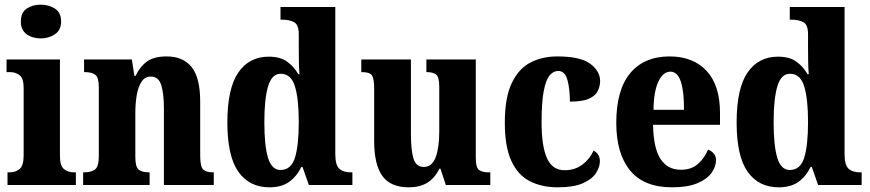

<svg xmlns="http://www.w3.org/2000/svg" viewBox="-20 -790 3714 820"><path d="M154 -626Q118 -626 93.5 -644Q69 -662 69 -698Q69 -736 93.5 -753Q118 -770 154 -770Q189 -770 215 -753Q241 -736 241 -698Q241 -662 215 -644Q189 -626 154 -626ZM12 0V-54H22Q47 -54 64 -68.5Q81 -83 81 -126V-415Q81 -455 64 -468.5Q47 -482 23 -482H8V-536H236V-125Q236 -82 253 -68Q270 -54 295 -54H304V0Z M335 0V-54H339Q369 -54 385.5 -66Q402 -78 402 -123V-417Q402 -459 387 -470.5Q372 -482 343 -482H339V-536H543L554 -466H559Q578 -506 608 -527.5Q638 -549 692 -549Q762 -549 798.5 -503.5Q835 -458 835 -356V-125Q835 -79 847.5 -66.5Q860 -54 889 -54H893V0H680V-327Q680 -391 668.5 -427Q657 -463 624 -463Q599 -463 584.5 -441Q570 -419 564 -383.5Q558 -348 558 -308V-119Q558 -77 572.5 -65.5Q587 -54 616 -54H619V0Z M1131 10Q1045 10 998 -56.5Q951 -123 951 -267Q951 -412 997.5 -480Q1044 -548 1128 -548Q1177 -548 1206.5 -526.5Q1236 -505 1254 -473H1259Q1257 -497 1256.5 -527.5Q1256 -558 1256 -586V-644Q1256 -685 1235.5 -695.5Q1215 -706 1186 -706H1178V-760H1412V-132Q1412 -85 1429 -69.5Q1446 -54 1478 -54H1485V0H1299L1272 -77H1267Q1247 -36 1214.5 -13Q1182 10 1131 10ZM1178 -64Q1223 -64 1239.5 -116Q1256 -168 1256 -269Q1256 -368 1239.5 -421.5Q1223 -475 1179 -475Q1141 -475 1125 -421.5Q1109 -368 1109 -268Q1109 -166 1125 -115Q1141 -64 1178 -64Z M1726 10Q1648 10 1613 -38.5Q1578 -87 1578 -188V-411Q1578 -454 1568.5 -468Q1559 -482 1526 -482H1523V-536H1735V-218Q1735 -148 1746 -112.5Q1757 -77 1790 -77Q1825 -77 1840.5 -118Q1856 -159 1856 -228V-419Q1856 -462 1842 -472Q1828 -482 1804 -482H1801V-536H2012V-117Q2012 -73 2026.5 -63.5Q2041 -54 2065 -54H2074V0H1884L1861 -70H1857Q1836 -28 1804 -9Q1772 10 1726 10Z M2362 10Q2294 10 2243 -16Q2192 -42 2164 -102.5Q2136 -163 2136 -266Q2136 -374 2166 -436Q2196 -498 2246.5 -523.5Q2297 -549 2360 -549Q2459 -549 2501 -517.5Q2543 -486 2543 -444Q2543 -423 2533.5 -402.5Q2524 -382 2496.5 -369Q2469 -356 2414 -356Q2414 -409 2403.5 -448Q2393 -487 2364 -487Q2343 -487 2327 -467.5Q2311 -448 2302 -400Q2293 -352 2293 -267Q2293 -166 2316 -114.5Q2339 -63 2391 -63Q2436 -63 2468 -87.5Q2500 -112 2515 -147Q2542 -132 2542 -102Q2542 -77 2525.5 -51Q2509 -25 2469.5 -7.5Q2430 10 2362 10Z M2850 10Q2730 10 2671 -62Q2612 -134 2612 -265Q2612 -406 2671.5 -477.5Q2731 -549 2840 -549Q2940 -549 2997.5 -487.5Q3055 -426 3055 -308V-257H2769Q2771 -157 2801 -111Q2831 -65 2888 -65Q2933 -65 2961 -90Q2989 -115 3004 -151Q3018 -146 3028 -134.5Q3038 -123 3038 -106Q3038 -79 3019 -52Q3000 -25 2958.5 -7.5Q2917 10 2850 10ZM2901 -321Q2902 -397 2888 -440.5Q2874 -484 2843 -484Q2812 -484 2792 -442Q2772 -400 2771 -321Z M3306 10Q3220 10 3173 -56.5Q3126 -123 3126 -267Q3126 -412 3172.5 -480Q3219 -548 3303 -548Q3352 -548 3381.5 -526.5Q3411 -505 3429 -473H3434Q3432 -497 3431.5 -527.5Q3431 -558 3431 -586V-644Q3431 -685 3410.5 -695.5Q3390 -706 3361 -706H3353V-760H3587V-132Q3587 -85 3604 -69.5Q3621 -54 3653 -54H3660V0H3474L3447 -77H3442Q3422 -36 3389.5 -13Q3357 10 3306 10ZM3353 -64Q3398 -64 3414.5 -116Q3431 -168 3431 -269Q3431 -368 3414.5 -421.5Q3398 -475 3354 -475Q3316 -475 3300 -421.5Q3284 -368 3284 -268Q3284 -166 3300 -115Q3316 -64 3353 -64Z"/></svg>

Font: Noto Serif Bengali Condensed ExtraBold
Style: Regular
Weight: 800
Width: 3
Designer: Juan Bruce, Universal Thirst, Indian Type Foundry and the Monotype Design Team.
Foundry: Monotype Imaging Inc.
Version: Version 2.003; ttfautohint (v1.8.4.7-5d5b)